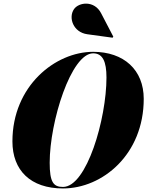

<svg xmlns="http://www.w3.org/2000/svg" viewBox="-20 -1052 830 1082"><path d="M472 -859 614.5 -839.5 618.5 -845.5 549.5 -978C511 -1051.5 424 -1039.5 397 -1000.5C364 -952.5 392.5 -870 472 -859ZM335 10C558 10 790 -182 790 -495C790 -658 678 -760 505 -760C292 -760 50 -568 50 -255C50 -92 152 10 335 10ZM505 -751.5C559 -751.5 580 -705 580 -615C580 -383 469 1.5 335 1.5C281 1.5 260 -25 260 -135C260 -367 381 -751.5 505 -751.5Z"/></svg>

Font: Bodoni* 24pt Fatface
Style: Italic
Weight: 900
Italic angle: -13°
Version: Version 2.3